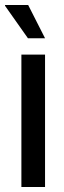

<svg xmlns="http://www.w3.org/2000/svg" viewBox="-31 -743 254 763"><path d="M54 0V-526H148V0ZM148 -591H80L-11 -720V-723H81Z"/></svg>

Font: Archivo Condensed Medium
Style: Regular
Weight: 500
Width: 3
Designer: Hector Gatti
Foundry: Omnibus-Type
Version: Version 2.001